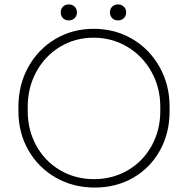

<svg xmlns="http://www.w3.org/2000/svg" viewBox="-20 -832 848 866"><path d="M63 -331V-350Q63 -449 107.5 -529.5Q152 -610 229.5 -656Q307 -702 403 -702Q499 -702 577 -656Q655 -610 700 -529.5Q745 -449 745 -350V-331Q745 -232 701.5 -153.5Q658 -75 581 -30.5Q504 14 407 14Q310 14 231.5 -31Q153 -76 108 -154.5Q63 -233 63 -331ZM703 -331V-350Q703 -437 663 -508.5Q623 -580 554 -621Q485 -662 402 -662Q319 -662 251 -621Q183 -580 144 -508.5Q105 -437 105 -350V-331Q105 -245 144 -174.5Q183 -104 251.5 -64Q320 -24 404 -24Q488 -24 556.5 -64Q625 -104 664 -174.5Q703 -245 703 -331ZM254 -776Q254 -792 264 -802Q274 -812 290 -812Q306 -812 316.5 -802Q327 -792 327 -776Q327 -760 316.5 -750Q306 -740 290 -740Q274 -740 264 -750Q254 -760 254 -776ZM476 -776Q476 -792 486 -802Q496 -812 512 -812Q528 -812 538.5 -802Q549 -792 549 -776Q549 -760 538.5 -750Q528 -740 512 -740Q496 -740 486 -750Q476 -760 476 -776Z"/></svg>

Font: Bellota Text Light
Style: Regular
Weight: 300
Designer: Kemie Guaida
Foundry: Kemie Guaida
Version: Version 4.001